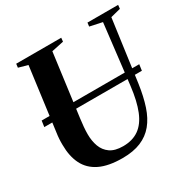

<svg xmlns="http://www.w3.org/2000/svg" viewBox="-167 -902 1062 1071"><g transform="rotate(-30 364.5 -366.5)"><path d="M662 -702.5 607.5 -305.5Q596.5 -228.5 577 -169.5Q557.5 -110.5 524.8 -70.8Q492 -31 442.8 -10.5Q393.5 10 324.5 10Q234 10 178 -17.2Q122 -44.5 96 -96.5Q70 -148.5 70 -222Q69.5 -240 70.8 -259.2Q72 -278.5 75 -298.5L128.5 -702.5L69.5 -719L72.5 -743H362.5L360 -719L282 -702.5L229 -302.5Q225.5 -275.5 223.2 -250.2Q221 -225 221 -203Q221 -159.5 234 -124Q247 -88.5 277.2 -67.2Q307.5 -46 360 -46Q420.5 -46 461.8 -75Q503 -104 527.5 -164.2Q552 -224.5 563 -318L608 -702L528.5 -719L531.5 -743H729L726.5 -719ZM665.5 -397.5 660 -358.5H31.5L37 -397.5Z"/></g></svg>

Font: Merriweather 120pt
Style: Bold Italic
Weight: 700
Italic angle: -7.8°
Version: Version 2.101